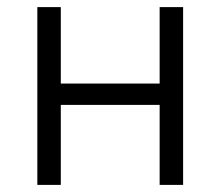

<svg xmlns="http://www.w3.org/2000/svg" viewBox="-20 -520 620 540"><path d="M429 -225H151V0H85V-500H151V-285H429V-500H495V0H429Z"/></svg>

Font: PT Root UI Web
Style: Regular
Weight: 400
Designer: Vitaly Kuzmin
Foundry: ParaType Ltd.
Version: Version 1.000W